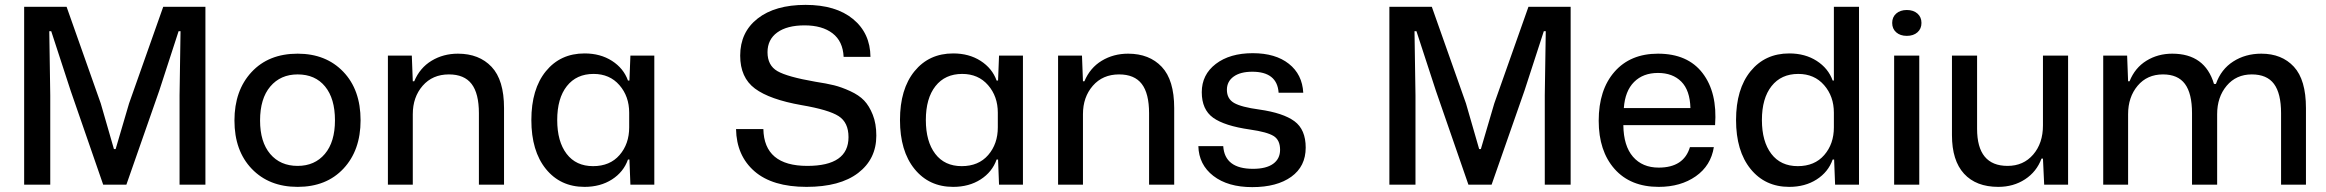

<svg xmlns="http://www.w3.org/2000/svg" viewBox="-20 -757 9534 787"><path d="M79 0V-729H253L393 -333L447 -146H454L509 -333L649 -729H822V0H716V-367L720 -629H712L633 -386L498 0H403L270 -384L190 -629H182L186 -366V0Z M1200 9Q1083 9 1012 -65Q941 -139 941 -263Q941 -386 1011 -461.5Q1081 -537 1200 -537Q1316 -537 1387 -463Q1458 -389 1458 -264Q1458 -141 1388 -66Q1318 9 1200 9ZM1200 -77Q1270 -77 1311.5 -126Q1353 -175 1353 -264Q1353 -353 1312.5 -402.5Q1272 -452 1200 -452Q1130 -452 1088 -402.5Q1046 -353 1046 -263Q1046 -175 1087.5 -126Q1129 -77 1200 -77Z M1570 0V-529H1668L1672 -424H1678Q1701 -479 1749 -508Q1797 -537 1857 -537Q1944 -537 1995 -483Q2046 -429 2046 -314V0H1943V-293Q1943 -374 1913 -413Q1883 -452 1820 -452Q1753 -452 1712.5 -405.5Q1672 -359 1672 -289V0Z M2376 9Q2277 9 2217.5 -64.5Q2158 -138 2158 -265Q2158 -392 2217.5 -465Q2277 -538 2376 -538Q2441 -538 2488.5 -507.5Q2536 -477 2554 -427H2560L2564 -529H2662V0H2564L2560 -103H2554Q2536 -52 2488.5 -21.5Q2441 9 2376 9ZM2411 -76Q2480 -76 2519.5 -121.5Q2559 -167 2559 -235V-295Q2559 -362 2519 -408Q2479 -454 2413 -454Q2343 -454 2303.5 -404Q2264 -354 2264 -265Q2264 -177 2302.5 -126.5Q2341 -76 2411 -76Z M3286 9Q3146 9 3072.5 -55Q2999 -119 2997 -228H3109Q3112 -77 3289 -77Q3458 -77 3458 -195Q3458 -255 3417.5 -281Q3377 -307 3266 -326Q3135 -349 3074.5 -394Q3014 -439 3014 -529Q3014 -625 3085.5 -681Q3157 -737 3282 -737Q3406 -737 3476.5 -679Q3547 -621 3548 -524H3438Q3435 -588 3392.5 -620.5Q3350 -653 3278 -653Q3206 -653 3166 -624Q3126 -595 3126 -543Q3126 -489 3166.5 -465.5Q3207 -442 3322 -422Q3368 -415 3398.5 -407.5Q3429 -400 3465 -383.5Q3501 -367 3522 -345Q3543 -323 3557.5 -286.5Q3572 -250 3572 -201Q3572 -105 3497.5 -48Q3423 9 3286 9Z M3887 9Q3788 9 3728.5 -64.5Q3669 -138 3669 -265Q3669 -392 3728.5 -465Q3788 -538 3887 -538Q3952 -538 3999.5 -507.5Q4047 -477 4065 -427H4071L4075 -529H4173V0H4075L4071 -103H4065Q4047 -52 3999.5 -21.5Q3952 9 3887 9ZM3922 -76Q3991 -76 4030.5 -121.5Q4070 -167 4070 -235V-295Q4070 -362 4030 -408Q3990 -454 3924 -454Q3854 -454 3814.5 -404Q3775 -354 3775 -265Q3775 -177 3813.5 -126.5Q3852 -76 3922 -76Z M4317 0V-529H4415L4419 -424H4425Q4448 -479 4496 -508Q4544 -537 4604 -537Q4691 -537 4742 -483Q4793 -429 4793 -314V0H4690V-293Q4690 -374 4660 -413Q4630 -452 4567 -452Q4500 -452 4459.5 -405.5Q4419 -359 4419 -289V0Z M5113 10Q5013 10 4953.5 -36Q4894 -82 4892 -158H4994Q5000 -65 5116 -65Q5170 -65 5198.5 -85.5Q5227 -106 5227 -143Q5227 -183 5200.5 -199.5Q5174 -216 5104 -226Q4999 -241 4952.5 -274.5Q4906 -308 4906 -379Q4906 -451 4963.5 -495Q5021 -539 5115 -539Q5208 -539 5263 -495.5Q5318 -452 5322 -377H5221Q5215 -463 5113 -463Q5064 -463 5036.5 -443Q5009 -423 5009 -389Q5009 -352 5038.5 -335Q5068 -318 5142 -308Q5240 -294 5286 -260Q5332 -226 5332 -152Q5332 -75 5273 -32.5Q5214 10 5113 10Z M5675 0V-729H5849L5989 -333L6043 -146H6050L6105 -333L6245 -729H6418V0H6312V-367L6316 -629H6308L6229 -386L6094 0H5999L5866 -384L5786 -629H5778L5782 -366V0Z M6779 9Q6663 9 6598 -64.5Q6533 -138 6533 -262Q6533 -389 6598 -463Q6663 -537 6776 -537Q6898 -537 6959 -457Q7020 -377 7010 -244H6634Q6635 -159 6673.5 -114.5Q6712 -70 6779 -70Q6882 -70 6907 -154H7005Q6993 -78 6931 -34.5Q6869 9 6779 9ZM6636 -314H6909Q6907 -387 6871.5 -422.5Q6836 -458 6776 -458Q6715 -458 6678 -421Q6641 -384 6636 -314Z M7314 9Q7215 9 7155.5 -64.5Q7096 -138 7096 -265Q7096 -392 7155.5 -465Q7215 -538 7314 -538Q7379 -538 7426.5 -507.5Q7474 -477 7492 -427H7497V-729H7600V0H7502L7498 -103H7492Q7474 -52 7426.5 -21.5Q7379 9 7314 9ZM7349 -76Q7418 -76 7457.5 -121.5Q7497 -167 7497 -235V-295Q7497 -362 7457 -408Q7417 -454 7351 -454Q7281 -454 7241.5 -404Q7202 -354 7202 -265Q7202 -177 7240.5 -126.5Q7279 -76 7349 -76Z M7744 0V-529H7847V0ZM7839.5 -624.5Q7823 -610 7796 -610Q7769 -610 7752.5 -624.5Q7736 -639 7736 -663Q7736 -687 7752.5 -701.5Q7769 -716 7796 -716Q7823 -716 7839.5 -701.5Q7856 -687 7856 -663Q7856 -639 7839.5 -624.5Z M8171 9Q8080 9 8030.5 -45Q7981 -99 7981 -203V-529H8084V-229Q8084 -77 8209 -77Q8274 -77 8314 -123.5Q8354 -170 8354 -243V-529H8457V0H8359L8354 -107H8348Q8328 -53 8280.5 -22Q8233 9 8171 9Z M8601 0V-529H8699L8703 -424H8709Q8731 -479 8778 -508Q8825 -537 8884 -537Q9018 -537 9055 -413H9063Q9084 -473 9134 -505Q9184 -537 9249 -537Q9333 -537 9382.5 -483.5Q9432 -430 9432 -314V0H9330V-293Q9330 -374 9301 -413Q9272 -452 9210 -452Q9146 -452 9107 -405.5Q9068 -359 9068 -289V0H8965V-293Q8965 -374 8936 -413Q8907 -452 8846 -452Q8781 -452 8742 -405.5Q8703 -359 8703 -289V0Z"/></svg>

Font: Mona Sans Medium
Style: Regular
Weight: 500
Designer: Deni Anggara
Foundry: GitHub
Version: Version 2.000;Glyphs 3.2.3 (3260)